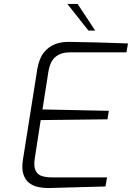

<svg xmlns="http://www.w3.org/2000/svg" viewBox="-20 -946 668 972"><path d="M223 6Q197 6 172 0.5Q147 -5 127.5 -20Q108 -35 98.5 -63.5Q89 -92 96 -137L169 -597Q178 -650 202 -680Q226 -710 259.5 -722.5Q293 -735 330 -734Q404 -733 478.5 -731Q553 -729 628 -726L620 -681H333Q290 -681 262 -659Q234 -637 225 -583L195 -392L531 -385L524 -342L186 -338L156 -144Q150 -104 160 -83Q170 -62 191.5 -55Q213 -48 242 -48H522L514 -2Q443 0 370 2Q297 4 223 6ZM428 -791 321 -926H373L462 -791Z"/></svg>

Font: Exo Thin Light
Style: Italic
Weight: 300
Italic angle: -9°
Version: Version 2.000